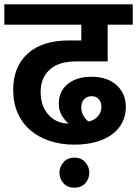

<svg xmlns="http://www.w3.org/2000/svg" viewBox="-30 -659 634 888"><path d="M245 139Q245 113 263.5 91.5Q282 70 314 70Q346 70 364.5 91.5Q383 113 383 139Q383 168 364.5 188.5Q346 209 314 209Q282 209 263.5 188.5Q245 168 245 139ZM314 10Q251 10 199 -7.5Q147 -25 109.5 -57.5Q72 -90 51.5 -137Q31 -184 31 -244Q31 -350 98 -411Q165 -472 289 -472H346V-545H-10V-639H584V-545H468V-375H322Q241 -375 199.5 -336.5Q158 -298 158 -235Q158 -195 170 -167Q182 -139 200.5 -121.5Q219 -104 240.5 -96Q262 -88 281 -88Q284 -88 286 -89Q269 -103 255.5 -125.5Q242 -148 242 -180Q242 -237 283.5 -270.5Q325 -304 392 -304Q467 -304 509.5 -265Q552 -226 552 -164Q552 -125 535.5 -92.5Q519 -60 488.5 -37.5Q458 -15 413.5 -2.5Q369 10 314 10ZM346 -163Q346 -141 355.5 -124.5Q365 -108 379 -97Q405 -102 422 -120.5Q439 -139 439 -165Q439 -185 427.5 -199.5Q416 -214 394 -214Q372 -214 359 -200Q346 -186 346 -163Z"/></svg>

Font: Ek Mukta
Style: Bold
Weight: 700
Designer: Girish Dalvi and Yashodeep Gholap
Foundry: Ek Type
Version: Version 2.538;PS 1.002;hotconv 16.6.51;makeotf.lib2.5.65220;